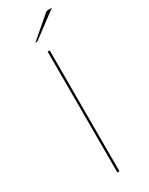

<svg xmlns="http://www.w3.org/2000/svg" viewBox="-228 -921 748 963"><g transform="rotate(-30 146.0 -440.0)"><path d="M269 -880 124 -772Q119.5 -769 115 -769H109L230 -873Q234.5 -877 238.5 -878.5Q242.5 -880 251 -880ZM152 0H140V-700H152Z"/></g></svg>

Font: Lato TR Hairline
Style: Regular
Weight: 250
Designer: Lukasz Dziedzic
Foundry: Lukasz Dziedzic
Version: Version 1.104 2013